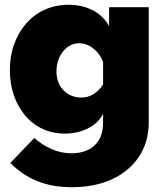

<svg xmlns="http://www.w3.org/2000/svg" viewBox="-20 -556 687 799"><path d="M250 0Q199 0 156.5 -20Q114 -40 84 -76Q54 -112 37.5 -160Q21 -208 21 -264Q21 -323 39 -372.5Q57 -422 89.5 -459Q122 -496 167 -516Q212 -536 266 -536Q322 -536 365.5 -513.5Q409 -491 434 -448V-526H599V-48Q599 34 559 95Q519 156 447 189.5Q375 223 279 223Q196 223 133.5 197Q71 171 23 122L123 18Q152 45 192.5 63.5Q233 82 279 82Q314 82 343.5 69Q373 56 391 27.5Q409 -1 409 -48V-82Q387 -41 343.5 -20.5Q300 0 250 0ZM318 -150Q332 -150 344.5 -153.5Q357 -157 368 -163.5Q379 -170 389.5 -180.5Q400 -191 409 -204V-298Q400 -322 384 -339.5Q368 -357 349 -366.5Q330 -376 310 -376Q290 -376 272.5 -367Q255 -358 242 -341.5Q229 -325 222 -304Q215 -283 215 -259Q215 -235 222.5 -215Q230 -195 244 -180.5Q258 -166 277 -158Q296 -150 318 -150Z"/></svg>

Font: Raleway Thin Black
Style: Regular
Weight: 900
Version: Version 4.026